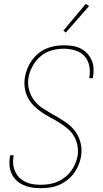

<svg xmlns="http://www.w3.org/2000/svg" viewBox="-20 -981 540 1009"><path d="M194 8Q170 8 147.5 4.5Q125 1 104.5 -8Q84 -17 67.5 -32Q51 -47 41.5 -67Q32 -87 30 -110.5Q28 -134 32 -157L33 -165H52L51 -158Q47 -137 49.5 -116.5Q52 -96 60.5 -78Q69 -60 83 -46.5Q97 -33 115 -24.5Q133 -16 153.5 -13Q174 -10 195 -10Q216 -10 238.5 -13.5Q261 -17 281 -25.5Q301 -34 320 -48.5Q339 -63 352.5 -81Q366 -99 375 -120Q384 -141 388 -162Q392 -191 386.5 -218Q381 -245 367.5 -267.5Q354 -290 333 -307Q312 -324 289.5 -338Q267 -352 243 -364.5Q219 -377 197.5 -392Q176 -407 157 -426Q138 -445 126 -468.5Q114 -492 110 -520Q106 -548 111 -576Q115 -599 124 -621.5Q133 -644 147.5 -664Q162 -684 181.5 -700Q201 -716 223 -725.5Q245 -735 269 -739Q293 -743 315 -743Q339 -743 361.5 -739.5Q384 -736 403 -726.5Q422 -717 437 -701.5Q452 -686 461 -666Q470 -646 471.5 -623.5Q473 -601 469 -578L468 -570H449L450 -577Q455 -608 448.5 -637.5Q442 -667 422.5 -687.5Q403 -708 374 -716.5Q345 -725 314 -725Q283 -725 251 -716Q219 -707 193.5 -685.5Q168 -664 151.5 -634Q135 -604 130 -574Q124 -540 133 -508Q142 -476 161 -451.5Q180 -427 207.5 -410Q235 -393 262 -377H263Q293 -360 322.5 -340.5Q352 -321 373 -294Q394 -267 403 -232Q412 -197 406 -159Q402 -136 392.5 -113Q383 -90 368 -70Q353 -50 332.5 -34Q312 -18 289 -8.5Q266 1 241.5 4.5Q217 8 194 8ZM326 -810 313 -820 431 -961 448 -949Z"/></svg>

Font: Iosevka Term Curly Thin
Style: Italic
Weight: 100
Italic angle: -9°
Designer: Belleve Invis
Foundry: Belleve Invis
Version: Version 32.3.0